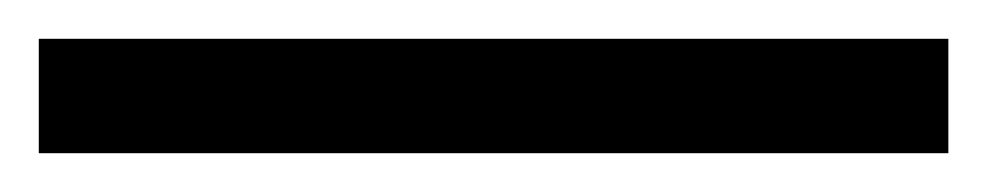

<svg xmlns="http://www.w3.org/2000/svg" viewBox="-25 63 509 99"><path d="M-5 142H464V83H-5Z"/></svg>

Font: Noto Serif Gurmukhi Black
Style: Regular
Weight: 900
Designer: Vaibhav Singh and the Monotype Design Team
Foundry: Monotype Imaging Inc.
Version: Version 2.004